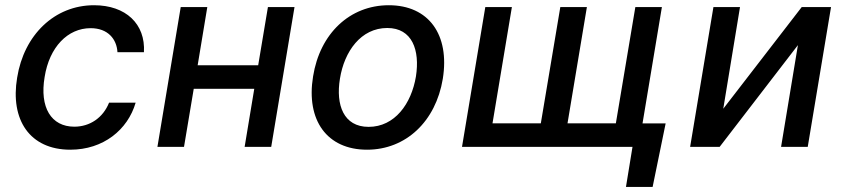

<svg xmlns="http://www.w3.org/2000/svg" viewBox="-20 -573 3288 749"><path d="M254.3 11C382.8 11 478.3 -66.4 509.2 -172.6H405.5C382.1 -113.6 330.6 -78.8 269.9 -78.8C179.7 -78.8 133.9 -153.8 154.1 -272.7C172.6 -389.6 244.3 -463.1 333.5 -463.1C400.9 -463.1 435.4 -420.5 438.2 -369.3H541.5C547.9 -479.4 470.9 -552.6 346.9 -552.6C192.8 -552.6 73.5 -436.8 46.9 -270.2C19.2 -105.8 95.9 11 254.3 11Z M788.7 -545.5H685L594.1 0H697.8L735.8 -226.6H971.9L934.3 0H1038L1128.9 -545.5H1025.2L987.2 -318.5H751.1Z M1411.9 11C1563.2 11 1680 -99.1 1707.4 -265.6C1735.1 -437.9 1652.3 -552.6 1496.8 -552.6C1344.8 -552.6 1228 -442.5 1201.3 -274.9C1173.3 -103.7 1255.7 11 1411.9 11ZM1306.1 -266C1323.2 -372.9 1388.1 -463.8 1490.8 -463.8C1588.1 -463.8 1618.6 -377.5 1602.6 -274.9C1584.9 -168 1519.9 -78.1 1418 -78.1C1320 -78.1 1289.4 -163.7 1306.1 -266Z M2576.7 -91.6H2486.5L2562.1 -545.5H2458.5L2382.5 -92H2193.9L2269.5 -545.5H2165.8L2089.8 -92H1901.3L1976.9 -545.5H1873.2L1782.3 0H2447.4L2421.9 156.2H2525.9Z M2801.5 -148.8 2866.8 -545.5H2763.1L2672.2 0H2787.3L3092.7 -397L3027 0H3131L3221.9 -545.5H3107.6Z"/></svg>

Font: Margiela Sans Medium
Style: Italic
Weight: 500
Italic angle: -9.39999°
Designer: Stefan Endress, Andreas Faust
Version: Version 1.100;FEAKit 1.0